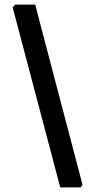

<svg xmlns="http://www.w3.org/2000/svg" viewBox="-20 -700 390 835"><path d="M242 115 35 -668 46 -680H133L339 104L331 115Z"/></svg>

Font: Alegreya Sans SC
Style: Bold Italic
Weight: 700
Italic angle: -7°
Designer: Juan Pablo del Peral
Foundry: Huerta Tipografica
Version: Version 2.007